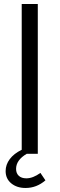

<svg xmlns="http://www.w3.org/2000/svg" viewBox="-20 -765 296 955"><path d="M8 86Q8 54 28.5 26.5Q49 -1 88 -20V-745H168V0H113Q60 31 60 75Q60 97 73.5 109.5Q87 122 111 122Q144 122 181 95L206 132Q162 170 107 170Q64 170 36 147Q8 124 8 86Z"/></svg>

Font: Eudoxus Sans
Style: Regular
Weight: 400
Designer: Stijn de Vries
Foundry: tokotype
Version: Version 2.005